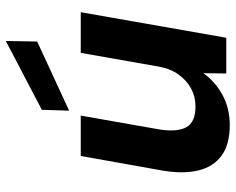

<svg xmlns="http://www.w3.org/2000/svg" viewBox="-95 -704 811 661"><g transform="rotate(-90 310.5 -373.5)"><path d="M210 12Q144 12 105.5 -16Q67 -44 54.5 -95Q42 -146 53 -215L104 -501H243L195 -228Q186 -169 203 -137.5Q220 -106 275 -106Q308 -106 336 -121Q364 -136 384.5 -164.5Q405 -193 412 -234L459 -501H599L511 0H388L389 -79Q360 -38 314 -13Q268 12 210 12ZM260 -541 263 -635 500 -759 498 -651Z"/></g></svg>

Font: DM Sans 17pt ExtraBold
Style: Italic
Weight: 800
Italic angle: -10°
Version: Version 4.004;gftools[0.9.30]